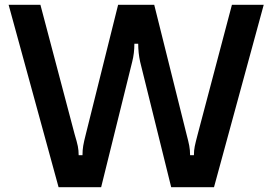

<svg xmlns="http://www.w3.org/2000/svg" viewBox="-20 -783 1140 803"><path d="M225 0 16 -763H149L292 -222Q302 -189 305.5 -171.5Q309 -154 309 -134H325Q325 -155 328 -173Q331 -191 339 -222L474 -763H625L760 -222Q768 -192 771.5 -173.5Q775 -155 775 -134H791Q791 -154 794.5 -171Q798 -188 807 -222L950 -763H1083L875 0H696L566 -525Q558 -562 558 -600H542Q542 -560 533 -525L403 0Z"/></svg>

Font: Open Sauce Sans SemiBold
Style: Regular
Weight: 600
Designer: Alfredo Marco Pradil
Foundry: Creative Sauce Fz LLC
Version: Version 1.477